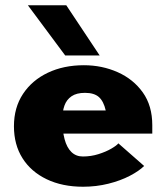

<svg xmlns="http://www.w3.org/2000/svg" viewBox="-20 -699 634 730"><path d="M296 11Q217 11 157.5 -17.5Q98 -46 65.5 -97.5Q33 -149 33 -219Q33 -290 67.5 -342Q102 -394 162 -422.5Q222 -451 299 -451Q368 -451 427.5 -424.5Q487 -398 523 -347.5Q559 -297 559 -223V-191H191V-279H382Q374 -314 356 -330Q338 -346 303 -346Q271 -346 252 -333Q233 -320 225 -297.5Q217 -275 217 -245Q217 -202 225.5 -170Q234 -138 251.5 -121Q269 -104 295 -104Q326 -104 354.5 -113Q383 -122 403.5 -134Q424 -146 430 -154L528 -68Q509 -49 473.5 -30.5Q438 -12 392 -0.5Q346 11 296 11ZM228 -488 86 -679H232L359 -488Z"/></svg>

Font: Teachers ExtraBold
Style: Regular
Weight: 800
Designer: Alfredo Marco Pradil, Chank Diesel
Version: Version 1.001